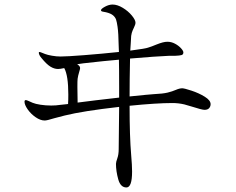

<svg xmlns="http://www.w3.org/2000/svg" viewBox="-20 -790 1040 846"><path d="M908 -331Q908 -321 901.5 -313.5Q895 -306 881 -306Q870 -306 823 -321L792 -330Q766 -336 740 -336Q670 -336 551 -324Q551 -189 558 -107Q562 -61 562 -34Q562 36 537 36Q511 36 501 0Q491 -36 491 -68Q491 -76 497 -92.5Q503 -109 503 -133L505 -319Q346 -301 265 -281L219 -269Q187 -259 177 -259Q158 -259 137 -273.5Q116 -288 102 -308Q88 -328 88 -342Q88 -349 94 -349Q97 -349 106 -345Q115 -341 124 -337Q136 -332 158.5 -328.5Q181 -325 206 -325Q227 -325 246 -328Q286 -332 280 -332V-336Q281 -347 281 -373Q281 -458 263 -490Q245 -486 236 -486Q219 -486 202 -496.5Q185 -507 163 -534Q151 -548 151 -558Q151 -561 154 -561Q157 -561 165 -557.5Q173 -554 179 -552Q189 -548 209 -544.5Q229 -541 247 -541Q275 -541 351.5 -547Q428 -553 504 -561L503 -587Q502 -645 498 -672Q495 -693 491.5 -703.5Q488 -714 478 -722.5Q468 -731 447 -736Q443 -737 436.5 -738Q430 -739 427.5 -740.5Q425 -742 425 -745Q425 -751 442.5 -760.5Q460 -770 476 -770Q497 -770 521 -755.5Q545 -741 561 -721.5Q577 -702 577 -690Q577 -682 570 -668Q569 -666 564.5 -656Q560 -646 558 -632Q558 -632 556 -597L554 -567Q622 -576 632 -580Q646 -584 670 -594Q685 -600 696.5 -603Q708 -606 718 -606Q735 -606 751 -597.5Q767 -589 777.5 -577.5Q788 -566 788 -559Q788 -550 780.5 -547.5Q773 -545 750 -544H723Q671 -542 553 -532Q551 -436 551 -365Q638 -374 656 -375Q698 -377 718.5 -382Q739 -387 755 -394Q771 -401 783 -401Q792 -401 824 -390.5Q856 -380 882 -364Q908 -348 908 -331ZM505 -360V-403Q505 -488 504 -527Q444 -522 347 -511L320 -507Q333 -499 333 -490Q333 -486 328.5 -471.5Q324 -457 322 -443Q321 -435 321 -407L322 -338Q389 -347 505 -360Z"/></svg>

Font: Shippori Mincho
Style: Regular
Weight: 400
Designer: FONTDASU
Foundry: FONTDASU / Google Inc. / but / Adobe
Version: Version 3.110; ttfautohint (v1.8.3)